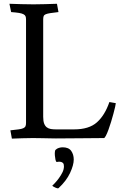

<svg xmlns="http://www.w3.org/2000/svg" viewBox="-20 -732 654 1018"><path d="M274 63Q282 55 292.5 52Q303 49 312 49Q344 49 357.5 68Q371 87 371 114Q371 143 351.5 185Q332 227 290 266Q287 267 282.5 266Q278 265 273 262.5Q268 260 263.5 257.5Q259 255 257 253Q262 248 272 237.5Q282 227 292.5 212.5Q303 198 311 182Q319 166 319 150Q319 138 314.5 133Q310 128 303.5 126.5Q297 125 290.5 125.5Q284 126 280 127Q276 124 274 114Q272 104 271 93Q270 82 271 73.5Q272 65 274 63ZM209 -113Q209 -90 214 -77Q219 -64 228 -57Q237 -50 249.5 -48Q262 -46 276 -46H373Q452 -46 494 -83.5Q536 -121 560 -191L594 -185Q594 -181 590.5 -165.5Q587 -150 581.5 -129.5Q576 -109 569 -86Q562 -63 555 -44Q548 -25 541.5 -12.5Q535 0 531 0Q479 0 413.5 1Q348 2 276 2Q258 2 245.5 1.5Q233 1 220.5 1Q208 1 192.5 0.5Q177 0 154 0Q123 0 99.5 1Q76 2 43 3L35 -41Q62 -44 78 -46Q94 -48 103 -52Q112 -56 115 -62.5Q118 -69 118 -80V-629Q118 -639 115.5 -645.5Q113 -652 104.5 -656.5Q96 -661 80.5 -663.5Q65 -666 39 -668L30 -712Q62 -711 93 -710Q124 -709 158 -709Q189 -709 219 -710Q249 -711 282 -712L290 -668Q263 -665 247 -662.5Q231 -660 222.5 -656.5Q214 -653 211.5 -646.5Q209 -640 209 -629Z"/></svg>

Font: Lusitana
Style: Regular
Weight: 400
Designer: Ana Paula Megda
Foundry: Ana Paula Megda
Version: Version 1.000; ttfautohint (v1.1) -l 8 -r 50 -G 200 -x 14 -D